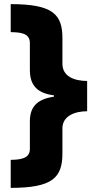

<svg xmlns="http://www.w3.org/2000/svg" viewBox="-20 -744 473 932"><path d="M32 32V168C237 168 283 117 283 0V-121C283 -181 343 -204 403 -204V-351C341 -351 283 -373 283 -434V-558C283 -672 240 -724 32 -724V-588C72 -587 125 -586 125 -536V-404C125 -323 168 -291 242 -281V-275C166 -263 125 -231 125 -155V-20C125 29 71 31 32 32Z"/></svg>

Font: Noto Sans Thai Looped Black
Style: Regular
Weight: 900
Designer: Sasikarn Vongin, Ben Mitchell
Foundry: The Fontpad Ltd
Version: Version 1.001